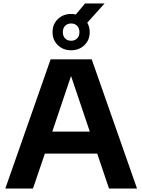

<svg xmlns="http://www.w3.org/2000/svg" viewBox="-20 -1080 816 1100"><path d="M10.5 0 270 -740H505.5L765 0H604.5L537 -200H237L169 0ZM279.5 -326H494.5L387 -644.5ZM387.5 -792Q341.5 -792 311.2 -821.5Q281 -851 281 -896Q281 -941 311.2 -970.5Q341.5 -1000 387.5 -1000Q401.5 -1000 414.5 -997L467 -1060H579L480 -950Q494 -926 494 -896Q494 -851 463.8 -821.5Q433.5 -792 387.5 -792ZM387.5 -846.5Q408.5 -846.5 421.8 -859.8Q435 -873 435 -896Q435 -919 421.8 -932.2Q408.5 -945.5 387.5 -945.5Q366.5 -945.5 353.2 -932.2Q340 -919 340 -896Q340 -873 353.2 -859.8Q366.5 -846.5 387.5 -846.5Z"/></svg>

Font: Encode Sans Semi Expanded
Style: Bold
Weight: 700
Width: 6
Designer: Multiple Designers
Foundry: Impallari Type
Version: Version 3.000; ttfautohint (v1.8.3) -l 8 -r 50 -G 200 -x 14 